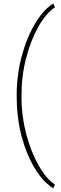

<svg xmlns="http://www.w3.org/2000/svg" viewBox="-20 -812 336 1062"><path d="M173.8 -681.2Q220.2 -758.8 274.4 -792.5L283.7 -771.5Q235.4 -739.7 193.1 -665.5Q150.9 -591.3 125 -492.7Q98.6 -394 98.6 -275.4Q98.6 -172.4 124.3 -73.2Q149.9 25.9 193.4 102.1Q235.4 176.8 283.7 208.5L274.4 229.5Q219.2 195.3 173.6 120.8Q127.9 46.4 100.1 -55.2Q72.3 -157.2 72.3 -286.1Q72.3 -396 99.6 -499.3Q127 -602.5 173.8 -681.2Z"/></svg>

Font: Mardoto Thin
Style: Regular
Weight: 250
Designer: Christian Robertson, Vahan Hovhannisyan
Foundry: Google
Version: Version 1.000